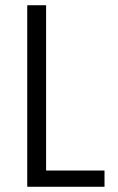

<svg xmlns="http://www.w3.org/2000/svg" viewBox="-20 -713 450 733"><path d="M84 0V-693H156V-62H379V0Z"/></svg>

Font: Ubuntu Sans Condensed
Style: Regular
Weight: 400
Width: 3
Designer: Dalton Maag Ltd
Foundry: Dalton Maag Ltd
Version: Version 1.006; ttfautohint (v1.8.4.7-5d5b)